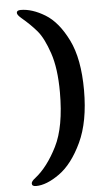

<svg xmlns="http://www.w3.org/2000/svg" viewBox="-59 -826 514 944"><g transform="rotate(-5 198.0 -354.5)"><path d="M60 66Q60 55 80 40Q141 -8 189 -103.5Q237 -199 237 -369Q237 -487 211 -563.5Q185 -640 154.5 -676Q124 -712 80 -749Q60 -766 60 -776Q60 -789 80 -789Q136 -789 199.5 -750.5Q263 -712 309.5 -618Q356 -524 356 -369Q356 -214 308.5 -113Q261 -12 196.5 34Q132 80 80 80Q60 80 60 66Z"/></g></svg>

Font: Raigarh
Style: Bold
Weight: 700
Designer: jaikishan Patel
Foundry: MagicType
Version: Version 1.000